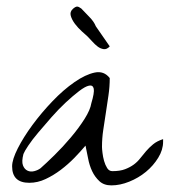

<svg xmlns="http://www.w3.org/2000/svg" viewBox="-20 -559 513 580"><path d="M238.3 -119.1Q223.6 -101.6 204.6 -82Q185.5 -62.5 163.6 -45.9Q141.6 -29.3 117.7 -18.1Q93.8 -6.8 68.4 -6.8Q16.6 -6.8 16.6 -56.6Q16.6 -77.1 33.7 -110.8Q50.8 -144.5 78.1 -181.6Q105.5 -218.8 138.7 -253.4Q171.9 -288.1 205.1 -311Q238.3 -334 266.1 -339.8Q293.9 -345.7 311.5 -323.2Q311.5 -296.9 307.6 -270.5Q303.7 -244.1 299.8 -218.3Q295.9 -192.4 292 -167Q288.1 -141.6 288.1 -115.2Q288.1 -109.4 289.6 -97.2Q291 -85 294.4 -72.8Q297.9 -60.5 303.7 -51.3Q309.6 -42 319.3 -42Q342.8 -42 357.9 -47.9Q373 -53.7 384.3 -62Q395.5 -70.3 403.8 -81.1Q412.1 -91.8 421.4 -102.5Q430.7 -113.3 442.4 -123Q454.1 -132.8 472.7 -138.7Q472.7 -138.7 472.7 -135.7Q472.7 -132.8 472.7 -130.9Q472.7 -106.4 458 -82.5Q443.4 -58.6 420.9 -40Q398.4 -21.5 370.6 -10.3Q342.8 1 316.4 1Q293.9 1 280.3 -11.7Q266.6 -24.4 258.3 -42Q250 -59.6 246.1 -80.6Q242.2 -101.6 238.3 -119.1ZM255.9 -247.1Q265.6 -279.3 263.2 -291Q260.7 -302.7 249 -300.3Q237.3 -297.9 218.8 -283.7Q200.2 -269.5 178.7 -249.5Q157.2 -229.5 135.7 -205.1Q114.3 -180.7 95.7 -158.7Q77.1 -136.7 65.4 -119.1Q53.7 -101.6 50.8 -93.8Q44.9 -71.3 49.3 -59.6Q53.7 -47.9 63 -43.5Q72.3 -39.1 83.5 -42Q94.7 -44.9 102.5 -50.8Q119.1 -65.4 144.5 -90.3Q169.9 -115.2 193.8 -143.6Q217.8 -171.9 235.4 -199.7Q252.9 -227.5 255.9 -247.1ZM245.1 -448.2Q238.3 -454.1 227.1 -464.4Q215.8 -474.6 206.5 -486.8Q197.3 -499 193.8 -511.2Q190.4 -523.4 200.2 -532.2Q208 -539.1 212.9 -539.1Q217.8 -539.1 225.6 -533.2Q235.4 -522.5 249.5 -508.3Q263.7 -494.1 269.5 -479.5L311.5 -418.9Q302.7 -409.2 293 -410.6Q283.2 -412.1 274.9 -418.5Q266.6 -424.8 258.8 -433.6Q251 -442.4 245.1 -448.2Z"/></svg>

Font: Zeyada
Style: Regular
Weight: 400
Version: Version 1.002 2010